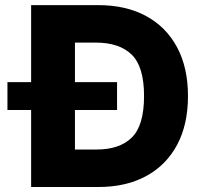

<svg xmlns="http://www.w3.org/2000/svg" viewBox="-20 -748 819 768"><path d="M373.5 0H104.5V-727.5H373Q483.9 -727.5 564.5 -683.8Q645 -640.1 688.5 -558.6Q731.9 -477.1 731.9 -363.8Q731.9 -250 688.5 -168.7Q645 -87.4 564.7 -43.7Q484.4 0 373.5 0ZM279.8 -149.9H366.2Q458.5 -149.9 507.3 -198Q556.2 -246.1 556.2 -363.8Q556.2 -481.4 506.8 -529.5Q457.5 -577.6 363.3 -577.6H279.8ZM9.8 -308.1V-419.4H448.2V-308.1Z"/></svg>

Font: Inter Extra Bold
Style: Regular
Weight: 800
Designer: Rasmus Andersson
Foundry: rsms
Version: Version 4.000;git-3c8e0fc